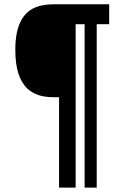

<svg xmlns="http://www.w3.org/2000/svg" viewBox="-20 -649 521 881"><path d="M481 -538.1H423.8V211.9H368.2V-538.1H327.1V211.9H251V-203.1H222.7Q147.5 -203.1 105.5 -242.7Q49.8 -295.4 50.3 -420.4Q49.8 -585.9 153.3 -619.1Q184.6 -628.9 222.7 -629.4H481Z"/></svg>

Font: Keraleeyam
Style: Regular
Weight: 400
Designer: Hussain K. H.
Foundry: Swathanthra Malayalam Computing(SMC) http://smc.org.in
Version: Version 3.0.0+20221109